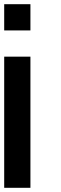

<svg xmlns="http://www.w3.org/2000/svg" viewBox="-20 -770 290 915"><path d="M0 -625V-750H125V-625ZM125 125H0V-500H125Z"/></svg>

Font: Tiny5
Style: Regular
Weight: 400
Designer: Stefan Schmidt
Foundry: Made with Bits'n'Picas by Kreative Software
Version: Version 1.002; ttfautohint (v1.8.4.7-5d5b)